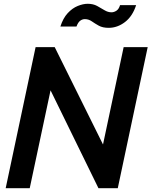

<svg xmlns="http://www.w3.org/2000/svg" viewBox="-20 -994 800 1014"><path d="M633 -745H760L602 0H500L247 -517L137 0H10L168 -745H269L524 -231ZM554 -847Q522 -847 501.5 -858.5Q481 -870 464.5 -881.5Q448 -893 428 -893Q415 -893 403.5 -884.5Q392 -876 384 -854H299Q313 -898 337.5 -924.5Q362 -951 390.5 -962.5Q419 -974 443 -974Q472 -974 493 -962.5Q514 -951 532 -940Q550 -929 569 -929Q582 -929 595 -937.5Q608 -946 614 -967H699Q680 -908 640 -877.5Q600 -847 554 -847Z"/></svg>

Font: Plus Jakarta Display Medium
Style: Italic
Weight: 500
Italic angle: -12°
Designer: Gumpita Rahayu
Foundry: Tokotype Studio
Version: Version 1.000